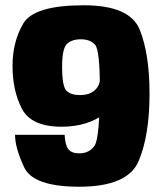

<svg xmlns="http://www.w3.org/2000/svg" viewBox="-20 -701 612 728"><path d="M280.5 7Q464.5 7 505.8 -90.5Q547 -188 547 -346Q547 -496 509.8 -588.5Q472.5 -681 297.5 -681Q109 -681 68.2 -611.8Q27.5 -542.5 27.5 -451Q27.5 -357 63 -288.8Q98.5 -220.5 214 -220.5Q311.5 -220.5 378.2 -270.8Q445 -321 448.5 -363L359.5 -400.5Q357 -373 337 -356.8Q317 -340.5 283.5 -340.5Q249 -340.5 232.2 -356.8Q215.5 -373 215.5 -448Q215.5 -517 233.8 -534.5Q252 -552 287 -552Q322 -552 340.2 -531.8Q358.5 -511.5 358.5 -372Q358.5 -176.5 338.2 -148Q318 -119.5 281 -119.5Q251.5 -119.5 239.2 -135.2Q227 -151 225 -190H37Q37 -140.5 71.5 -66.8Q106 7 280.5 7Z"/></svg>

Font: Anybody SemiCondensed ExtraBold
Style: Regular
Weight: 800
Width: 4
Version: Version 1.113;gftools[0.9.25]